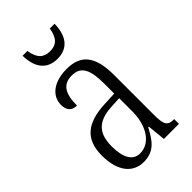

<svg xmlns="http://www.w3.org/2000/svg" viewBox="-227 -802 883 883"><g transform="rotate(-45 214.5 -360.0)"><path d="M211 -606C282 -606 314 -656 315 -730H284C275 -674 251 -655 211 -655C171 -655 147 -675 138 -730H107C108 -656 140 -606 211 -606ZM156 10C225 10 253 -32 283 -89H287L296 0H394V-31H391C354 -31 342 -44 342 -108V-369C342 -497 296 -544 207 -544C124 -544 72 -504 72 -445C72 -410 89 -391 122 -391C122 -466 143 -506 203 -506C264 -506 282 -461 282 -372V-309L218 -306C98 -301 40 -253 40 -148C40 -41 89 10 156 10ZM172 -30C123 -30 102 -76 102 -145C102 -225 135 -270 229 -275L283 -278V-191C283 -100 239 -30 172 -30Z"/></g></svg>

Font: Noto Serif Thai ExtraCondensed Light
Style: Regular
Weight: 300
Width: 2
Designer: Monotype Design Team
Foundry: Monotype Imaging Inc.
Version: Version 2.002